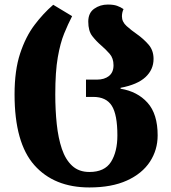

<svg xmlns="http://www.w3.org/2000/svg" viewBox="-20 -570 753 844"><path d="M373 254Q218 254 131 156Q44 58 44 -155Q44 -261 68.5 -335Q93 -409 131.5 -460Q170 -511 214 -549L297 -499Q279 -464 262 -422.5Q245 -381 234 -318Q223 -255 223 -155Q223 -86 229.5 -24.5Q236 37 252 84.5Q268 132 297.5 159Q327 186 373 186Q440 186 468 141.5Q496 97 496 25Q496 -66 471.5 -105Q447 -144 390 -144H358V-220H406Q439 -220 459 -236Q479 -252 479 -283Q479 -314 462 -333.5Q445 -353 424 -371Q403 -389 385.5 -411.5Q368 -434 368 -475Q368 -513 394 -531.5Q420 -550 454 -550Q479 -550 494.5 -544.5Q510 -539 523 -530Q516 -515 516 -498Q516 -474 536.5 -455.5Q557 -437 583 -419Q610 -400 632.5 -374.5Q655 -349 655 -311Q655 -264 619.5 -231Q584 -198 510 -184V-180Q584 -168 628.5 -118.5Q673 -69 673 25Q673 89 639 141Q605 193 538 223.5Q471 254 373 254Z"/></svg>

Font: Noto Serif Georgian ExtraBold
Style: Regular
Weight: 800
Designer: Monotype Design Team, Akaki Razmadze
Foundry: Google LLC
Version: Version 2.003; ttfautohint (v1.8.4.7-5d5b)